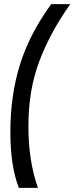

<svg xmlns="http://www.w3.org/2000/svg" viewBox="-20 -770 359 926"><path d="M163 136H71Q30 32 30 -134Q30 -310 76.5 -459Q123 -608 227 -750H319Q224 -617 170.5 -477Q117 -337 117 -162Q117 7 163 136Z"/></svg>

Font: Cabin
Style: Medium Italic
Weight: 500
Designer: Pablo Impallari
Foundry: Pablo Impallari. www.impallari.com Igino Marini. www.ikern.com
Version: Version 1.005